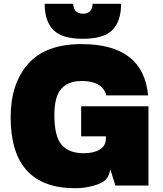

<svg xmlns="http://www.w3.org/2000/svg" viewBox="-20 -976 857 1010"><path d="M266 -370Q266 -260 303.5 -215Q341 -170 421 -170Q473 -170 505 -189.5Q537 -209 537 -247V-259H407V-417H761V0H587L560 -86Q555 -50 536 -31Q518 -12 472 1Q426 14 375 14Q36 14 36 -360Q36 -535 127.5 -639.5Q219 -744 409 -744Q734 -744 759 -474H539Q520 -550 409 -550Q340 -550 303 -509.5Q266 -469 266 -370ZM215 -956H365Q368 -904 416 -904Q466 -904 467 -956H617Q617 -865 571.5 -818.5Q526 -772 416 -772Q306 -772 260.5 -818.5Q215 -865 215 -956Z"/></svg>

Font: Nacelle Black
Style: Regular
Weight: 900
Designer: Sora Sagano
Foundry: Sora Sagano
Version: Version 1.000;FEAKit 1.0